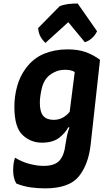

<svg xmlns="http://www.w3.org/2000/svg" viewBox="-20 -794 589 1075"><path d="M369.1 -81.1Q360.4 -60.5 354.5 -31.2Q348.6 -1 345.7 19.5Q339.8 74.2 313.5 104.5Q287.1 134.8 223.6 134.8Q188.5 134.8 146.5 124Q103.5 113.3 64.5 88.9Q53.7 116.2 53.7 159.2Q53.7 159.2 53.7 160.2Q53.7 204.1 71.3 233.4Q106.4 248 149.4 254.9Q192.4 260.7 231.4 260.7Q366.2 260.7 420.9 194.3Q474.6 127.9 487.3 17.6Q504.9 -140.6 540 -459Q503.9 -486.3 460.9 -502Q418 -517.6 357.4 -517.6Q287.1 -517.6 227.5 -493.2Q167 -468.8 125 -412.1Q90.8 -366.2 76.2 -311.5Q60.5 -255.9 60.5 -196.3Q60.5 -81.1 106.4 -38.1Q152.3 4.9 214.8 4.9Q272.5 4.9 308.6 -20.5Q343.8 -46.9 362.3 -81.1Q364.3 -81.1 369.1 -81.1ZM370.1 -168Q353.5 -147.5 332 -135.7Q309.6 -123 280.3 -123Q242.2 -123 222.7 -144.5Q203.1 -167 203.1 -217.8Q203.1 -249 211.9 -290Q219.7 -331.1 241.2 -357.4Q257.8 -377 284.2 -389.6Q310.5 -403.3 343.8 -403.3Q359.4 -403.3 374 -400.4Q388.7 -397.5 398.4 -390.6Q388.7 -316.4 370.1 -168ZM193.4 -636.7Q195.3 -611.3 206.1 -589.8Q217.8 -569.3 234.4 -553.7Q276.4 -592.8 362.3 -669.9Q384.8 -641.6 455.1 -557.6Q477.5 -564.5 494.1 -580.1Q511.7 -594.7 523.4 -619.1Q487.3 -670.9 415 -774.4Q388.7 -774.4 361.3 -771.5Q334 -767.6 313.5 -758.8Q273.4 -718.8 193.4 -636.7Z"/></svg>

Font: cl
Style: Bold Italic
Weight: 400
Designer: Mitja Miklavcic
Version: Version 7.504; 2011; Build 1022